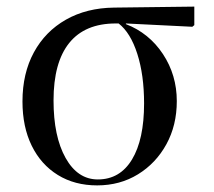

<svg xmlns="http://www.w3.org/2000/svg" viewBox="-20 -547 648 581"><path d="M274 14Q206 14 155 -17.5Q104 -49 76 -106Q48 -163 48 -240Q48 -325 82.5 -388.5Q117 -452 179.5 -487.5Q242 -523 325 -524L568 -527V-471L562 -466L361 -476V-474Q431 -447 473 -383.5Q515 -320 515 -241Q515 -168 483.5 -110.5Q452 -53 397.5 -19.5Q343 14 274 14ZM276 -4Q343 -4 379.5 -64.5Q416 -125 416 -234Q416 -320 395.5 -384Q375 -448 339 -476H330Q237 -476 189.5 -417Q142 -358 142 -243Q142 -134 178.5 -69Q215 -4 276 -4Z"/></svg>

Font: Literata 72pt
Style: Regular
Weight: 400
Designer: Latin by Veronika Burian and Jose Scaglione. Greek by Irene Vlachou. Cyrillic by Vera Evstafieva.
Foundry: TypeTogether
Version: Version 3.002